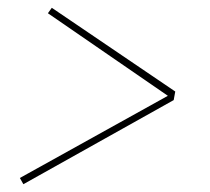

<svg xmlns="http://www.w3.org/2000/svg" viewBox="-20 -586 540 493"><path d="M40 -113 31 -129 411 -340 103 -552 113 -566 430 -351 426 -329Z"/></svg>

Font: Iosevka Term Curly Thin
Style: Italic
Weight: 100
Italic angle: -9°
Designer: Belleve Invis
Foundry: Belleve Invis
Version: Version 32.3.0